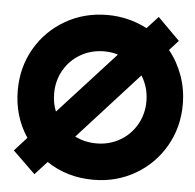

<svg xmlns="http://www.w3.org/2000/svg" viewBox="-53 -784 865 852"><g transform="rotate(5 380.0 -358.5)"><path d="M31 -85 86 -146Q25 -237 25 -353Q25 -456 73.5 -539.5Q122 -623 206 -671.5Q290 -720 393 -720Q487 -720 570 -677L620 -731L718 -633L678 -589Q717 -541 738.5 -480.5Q760 -420 760 -353Q760 -251 711.5 -167Q663 -83 579 -34.5Q495 14 393 14Q276 14 185 -47L131 12ZM598 -353Q598 -415 566 -466L297 -170Q341 -148 393 -148Q450 -148 497 -175Q544 -202 571 -249Q598 -296 598 -353ZM202 -273 454 -549Q426 -558 393 -558Q335 -558 288 -531Q241 -504 214 -457Q187 -410 187 -353Q187 -309 202 -273Z"/></g></svg>

Font: Lineal Heavy
Style: Regular
Weight: 900
Designer: Created by Frank Adebiaye with contributions from Anton Moglia & Ariel Martín Pérez
Created by Frank ADEBIAYE with FontF
Foundry: Velvetyne Type Foundry
Version: Version 2.000